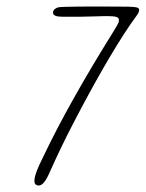

<svg xmlns="http://www.w3.org/2000/svg" viewBox="-20 -634 452 596"><path d="M174.3 -582Q145 -582 144.5 -594.2Q144.5 -598.1 146.5 -601.6Q147.9 -604.5 150.9 -606.4Q153.8 -608.4 156.2 -609.6Q158.7 -610.8 163.3 -611.6Q168 -612.3 170.2 -612.3Q172.4 -612.3 177.2 -612.5Q182.1 -612.8 182.6 -612.8Q217.3 -613.8 288.6 -613.8Q348.1 -613.8 377.4 -613.3Q398.9 -612.8 406.2 -610.4Q413.6 -607.9 411.6 -599.6Q410.6 -595.2 407.2 -589.8Q403.8 -584.5 396.5 -574.7Q389.2 -564.9 385.3 -559.1Q309.1 -447.3 205.6 -247.6Q168.5 -176.3 131.8 -93.8Q115.7 -58.1 100.1 -58.1Q95.7 -58.1 91.8 -60.5Q84 -65.4 88.4 -85Q90.3 -92.8 94.2 -103.3Q98.1 -113.8 101.6 -121.1Q105 -128.4 109.9 -138.4Q114.7 -148.4 115.7 -150.4Q193.4 -313.5 330.6 -533.7Q347.7 -561 348.6 -566.4Q349.1 -568.4 349.1 -572.3Q349.1 -579.1 340.8 -581.5Q332.5 -584 312.5 -584H306.6Q297.9 -584 269.5 -583Q241.2 -582 225.1 -582Z"/></svg>

Font: Sintesa 4
Style: 4
Weight: 400
Version: Version 001.000